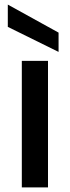

<svg xmlns="http://www.w3.org/2000/svg" viewBox="-20 -816 304 836"><path d="M75 -551H189V0H75ZM14 -796 235 -674V-590L14 -699Z"/></svg>

Font: Poppins Medium
Style: Regular
Weight: 500
Designer: Ninad Kale (Devanagari), Jonny Pinhorn (Latin)
Version: Version 5.002